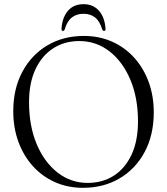

<svg xmlns="http://www.w3.org/2000/svg" viewBox="-20 -885 800 919"><path d="M381.5 -713Q455 -713 516.2 -685.8Q577.5 -658.5 622.2 -609Q667 -559.5 691.5 -492.8Q716 -426 716 -347.5Q716 -239.5 672.8 -158.2Q629.5 -77 553 -31.5Q476.5 14 377 14Q304 14 243 -13.2Q182 -40.5 137.2 -90Q92.5 -139.5 68 -206.5Q43.5 -273.5 43.5 -352.5Q43.5 -460 86.8 -541Q130 -622 206.2 -667.5Q282.5 -713 381.5 -713ZM640.5 -304Q640.5 -416.5 604 -503.2Q567.5 -590 504 -639.2Q440.5 -688.5 359.5 -688.5Q289 -688.5 234.8 -653.8Q180.5 -619 149.8 -553.5Q119 -488 119 -396Q119 -282.5 155.5 -195.5Q192 -108.5 255.5 -59Q319 -9.5 400 -9.5Q470.5 -9.5 524.8 -44.2Q579 -79 609.8 -145Q640.5 -211 640.5 -304ZM380 -819Q346.5 -819 324 -801.5Q301.5 -784 290 -745Q287.5 -737 281.5 -737Q273.5 -737 274.5 -748Q278 -801.5 305.2 -833.2Q332.5 -865 380 -865Q426.5 -865 454 -833.2Q481.5 -801.5 485 -748Q486 -737 477.5 -737Q472 -737 469 -745Q457 -784.5 434.5 -801.8Q412 -819 380 -819Z"/></svg>

Font: Fraunces 72pt Light
Style: Regular
Weight: 300
Version: Version 1.000;[0bf87f6ff]